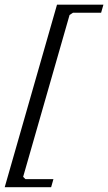

<svg xmlns="http://www.w3.org/2000/svg" viewBox="-20 -631 458 814"><path d="M0 162.6 221.7 -611.3H418.5L408.7 -577.1H289.6L274.9 -567.4L78.1 118.7L87.9 128.4H206.5L196.8 162.6Z"/></svg>

Font: Happy Times at the IKOB Italic
Style: Regular
Weight: 400
Designer: Lucas Le Bihan
Foundry: Lucas Le Bihan
Version: Version 1.000;PS 1.0;hotconv 1.0.88;makeotf.lib2.5.647800